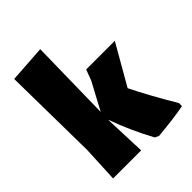

<svg xmlns="http://www.w3.org/2000/svg" viewBox="-202 -817 943 943"><g transform="rotate(-45 270.0 -345.0)"><path d="M527 -472 407 -263Q454 -167 534 -32L533 -12Q468 1 350 12L330 2Q271 -106 230 -221V-210L238 0H43L52 -190L45 -689L239 -702L231 -274L307 -416L328 -472Z"/></g></svg>

Font: Alegreya Sans Black
Style: Regular
Weight: 900
Designer: Juan Pablo del Peral
Foundry: Huerta Tipografica
Version: Version 2.007